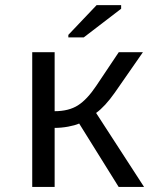

<svg xmlns="http://www.w3.org/2000/svg" viewBox="-20 -733 640 753"><path d="M106.4 -528.3H194.3V-296.9Q249.5 -296.9 285.6 -319.8Q321.8 -342.8 357.9 -397L445.8 -528.3H540.5L430.2 -369.6Q392.1 -315.4 356.9 -290L544.9 0H445.3L290.5 -248.5Q273.9 -241.2 247.1 -236.3Q220.2 -231.4 194.3 -231.4V0H106.4ZM248 -586.4V-596.2L358.9 -712.9H455.1V-698.7L308.6 -586.4Z"/></svg>

Font: Cousine
Style: Regular
Weight: 400
Monospace: yes
Designer: Steve Matteson
Foundry: Monotype Imaging Inc.
Version: Version 1.21